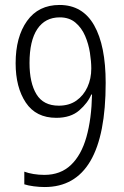

<svg xmlns="http://www.w3.org/2000/svg" viewBox="-20 -744 499 774"><path d="M406 -410Q406 10 160 10Q139 10 116 7Q93 4 78 -1V-52Q94 -46 115 -42.5Q136 -39 159 -39Q224 -39 266 -79Q308 -119 328.5 -192Q349 -265 351 -363H348Q334 -329 299.5 -299Q265 -269 207 -269Q125 -269 84 -330.5Q43 -392 43 -489Q43 -595 89 -659.5Q135 -724 220 -724Q313 -724 359.5 -642Q406 -560 406 -410ZM221 -674Q162 -674 130.5 -627Q99 -580 99 -490Q99 -410 127 -364Q155 -318 217 -318Q259 -318 288 -338.5Q317 -359 332.5 -393Q348 -427 348 -468Q348 -496 342.5 -531.5Q337 -567 323 -599.5Q309 -632 284 -653Q259 -674 221 -674Z"/></svg>

Font: Noto Sans Gujarati UI Condensed Light
Style: Regular
Weight: 300
Width: 3
Designer: Jelle Bosma - Monotype Design Team, Universal Thirst
Foundry: Monotype Imaging Inc.
Version: Version 2.106; ttfautohint (v1.8.4.7-5d5b)